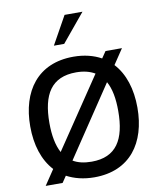

<svg xmlns="http://www.w3.org/2000/svg" viewBox="-105 -1078 978 1173"><g transform="rotate(-10 384.0 -491.5)"><path d="M385 -638C432 -638 470 -628 501 -610L208 -175C183 -221 171 -284 171 -361C171 -538 231 -638 385 -638ZM561 -546C587 -500 598 -438 598 -361C598 -184 538 -84 385 -84C338 -84 300 -93 270 -111ZM717 -361C717 -476 686 -574 624 -641L687 -735H585L557 -694C510 -720 452 -735 385 -735C163 -735 52 -579 52 -361C52 -246 83 -148 145 -81L82 13H187L214 -27C261 -2 318 13 385 13C607 13 717 -143 717 -361ZM377 -996 280 -822H344L488 -996Z"/></g></svg>

Font: Perun Medium
Style: Regular
Weight: 500
Foundry: Copyright (c) Stefan Peev, Context Ltd, 2016
Version: Version 1.089